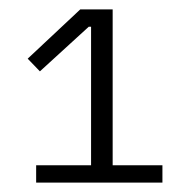

<svg xmlns="http://www.w3.org/2000/svg" viewBox="-20 -718 404 409"><path d="M326 -329V-366H220V-698H151L39 -593L65 -566L169 -661H174V-366H57V-329Z"/></svg>

Font: IBM Plex Arabic Light
Style: Regular
Weight: 300
Designer: Mike Abbink, Paul van der Laan, Pieter van Rosmalen, Wael Morcos, Khajak Apelian
Foundry: Bold Monday
Version: Version 1.0